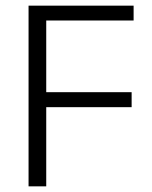

<svg xmlns="http://www.w3.org/2000/svg" viewBox="-20 -659 536 679"><path d="M81 0V-639H143.5V0ZM116 -280V-333H445.5V-280ZM99 -586.5V-639H452.5V-586.5Z"/></svg>

Font: Anek Gurmukhi Light
Style: Regular
Weight: 300
Designer: Sarang Kulkarni (Gurmukhi), Yesha Goshar (Latin)
Foundry: Ek Type
Version: Version 1.003